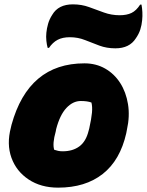

<svg xmlns="http://www.w3.org/2000/svg" viewBox="-20 -850 674 882"><path d="M368 -559Q421 -559 463 -535Q505 -511 532 -469Q559 -427 568 -371.5Q577 -316 563 -254L560 -238Q532 -114 452 -51Q372 12 247 12Q168 12 111.5 -25.5Q55 -63 32.5 -125.5Q10 -188 30 -264L33 -277Q111 -559 368 -559ZM351 -386Q315 -386 285 -354Q255 -322 238 -257L236 -246Q220 -190 229 -162Q238 -159 247 -157Q256 -155 268 -155Q314 -155 344.5 -177.5Q375 -200 387 -249L390 -260Q400 -305 402.5 -332.5Q405 -360 400 -379Q382 -386 351 -386ZM530 -780Q562 -780 584 -790.5Q606 -801 624 -829H630Q633 -813 634 -794.5Q635 -776 633 -757Q631 -735 624.5 -714.5Q618 -694 604 -674Q575 -628 510 -628Q470 -628 436.5 -640.5Q403 -653 370.5 -666Q338 -679 301 -679Q267 -679 244.5 -667Q222 -655 205 -630H199Q195 -644 193 -662.5Q191 -681 193 -700Q195 -720 201 -741Q207 -762 220 -782Q248 -830 315 -830Q355 -830 389 -817.5Q423 -805 457.5 -792.5Q492 -780 530 -780Z"/></svg>

Font: Recursive Mn Csl St Blk
Style: Italic
Weight: 900
Italic angle: -15°
Monospace: yes
Version: Version 1.079;hotconv 1.0.112;makeotfexe 2.5.65598; ttfautoh